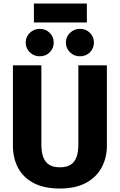

<svg xmlns="http://www.w3.org/2000/svg" viewBox="-20 -1070 691 1107"><path d="M431.8 -693.4H596.3V-230.3Q596.3 -160.5 566.1 -104.4Q535.9 -48.2 475.7 -15.6Q415.5 17 325 17Q234.6 17 174.5 -14.4Q114.5 -45.8 84.5 -101.6Q54.5 -157.4 54.5 -230.3V-693.4H218.6V-236.7Q218.6 -193.1 229.6 -163.6Q240.7 -134.1 264.3 -119.7Q287.8 -105.4 325 -105.4Q362.6 -105.4 386.2 -119.7Q409.8 -134.1 420.8 -163.6Q431.8 -193.1 431.8 -236.7ZM440.6 -903.6Q475.6 -903.6 498.6 -880.5Q521.6 -857.5 521.6 -824.8Q521.6 -791.5 498.6 -768.4Q475.6 -745.4 440.6 -745.4Q407.3 -745.4 383.6 -768.4Q359.9 -791.5 359.9 -824.8Q359.9 -857.5 383.6 -880.5Q407.3 -903.6 440.6 -903.6ZM209.2 -903.6Q243.8 -903.6 266.8 -880.5Q289.8 -857.5 289.8 -824.8Q289.8 -791.5 266.8 -768.4Q243.8 -745.4 209.2 -745.4Q175.5 -745.4 151.8 -768.4Q128.2 -791.5 128.2 -824.8Q128.2 -857.5 151.8 -880.5Q175.5 -903.6 209.2 -903.6ZM480.8 -1049.8V-940.4H175.5V-1049.8Z"/></svg>

Font: Fira Sans Variable
Style: Regular
Weight: 400
Designer: Carrois Corporate & Edenspiekermann AG
Foundry: Carrois Corporate GbR & Edenspiekermann AG
Version: Version 4.202